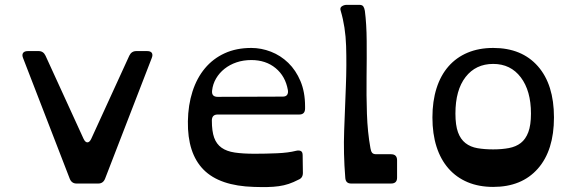

<svg xmlns="http://www.w3.org/2000/svg" viewBox="-20 -758 2381 793"><path d="M75 -519Q70 -532 75.5 -539.5Q81 -547 95 -547H140Q159 -547 168 -528L325 -185Q332 -170 341 -170Q350 -170 357 -185L514 -528Q523 -547 543 -547H588Q602 -547 607 -539.5Q612 -532 607 -519L414 -20Q406 0 386 0H296Q276 0 268 -20Z M1148 -359Q1161 -359 1166 -366.5Q1171 -374 1169 -386Q1159 -443 1118.5 -476.5Q1078 -510 1018 -510Q985 -510 957 -500.5Q929 -491 907.5 -474Q886 -457 872.5 -434Q859 -411 856 -384Q853 -358 879 -358ZM1240 -310Q1240 -285 1216 -285H879Q855 -285 855 -260Q855 -216 864.5 -189.5Q874 -163 895 -148Q916 -133 949.5 -128Q983 -123 1032 -123Q1077 -123 1124 -125Q1171 -127 1202 -135Q1214 -138 1222 -134.5Q1230 -131 1230 -117L1231 -44Q1231 -23 1213 -16Q1192 -5 1172.5 1.5Q1153 8 1131.5 11Q1110 14 1085 14.5Q1060 15 1029 14Q887 10 820.5 -57.5Q754 -125 756 -257Q757 -324 775 -380Q793 -436 826.5 -476Q860 -516 908 -538Q956 -560 1018 -560Q1059 -560 1099 -544.5Q1139 -529 1170.5 -498.5Q1202 -468 1221 -423Q1240 -378 1240 -319Z M1406 -25Q1398 -124 1401.5 -219Q1405 -314 1408.5 -401.5Q1412 -489 1409.5 -568Q1407 -647 1387 -714Q1383 -726 1392 -732Q1401 -738 1412 -738H1464Q1476 -738 1480.5 -731.5Q1485 -725 1487 -713Q1494 -659 1494.5 -588Q1495 -517 1494 -441Q1493 -365 1495.5 -288.5Q1498 -212 1510 -146Q1512 -133 1517 -127Q1522 -121 1534 -121H1595Q1620 -121 1620 -96V-24Q1620 0 1595 0H1430Q1407 0 1406 -25Z M2017 -494Q1945 -494 1903 -440Q1861 -386 1861 -289Q1861 -241 1871.5 -212Q1882 -183 1902.5 -167Q1923 -151 1952 -146Q1981 -141 2017 -141Q2053 -141 2082 -146.5Q2111 -152 2131 -167.5Q2151 -183 2162 -212Q2173 -241 2173 -289Q2173 -383 2131 -438.5Q2089 -494 2017 -494ZM2017 -560Q2135 -560 2201.5 -484.5Q2268 -409 2268 -273Q2268 -137 2201.5 -61.5Q2135 14 2017 14Q1958 14 1911.5 -5.5Q1865 -25 1832.5 -62Q1800 -99 1783 -152Q1766 -205 1766 -273Q1766 -340 1783 -393.5Q1800 -447 1832.5 -484Q1865 -521 1911.5 -540.5Q1958 -560 2017 -560Z"/></svg>

Font: OpenDyslexic 3
Style: Regular
Weight: 400
Designer: Abelardo Gonzalez
Version: Version 1.000;PS 001.001;hotconv 1.0.56